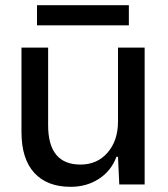

<svg xmlns="http://www.w3.org/2000/svg" viewBox="-20 -713 651 742"><path d="M253 9Q162 9 112.5 -45Q63 -99 63 -203V-529H166V-229Q166 -77 291 -77Q356 -77 396 -123.5Q436 -170 436 -243V-529H539V0H441L436 -107H430Q410 -53 362.5 -22Q315 9 253 9ZM123 -615V-693H478V-615Z"/></svg>

Font: Mona Sans Medium
Style: Regular
Weight: 500
Designer: Deni Anggara
Foundry: GitHub
Version: Version 2.000;Glyphs 3.2.3 (3260)